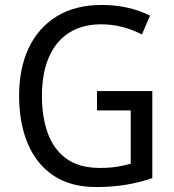

<svg xmlns="http://www.w3.org/2000/svg" viewBox="-20 -744 701 774"><path d="M371 -377H594V-26Q541 -8 486.5 1Q432 10 367 10Q265 10 196 -36Q127 -82 92 -165Q57 -248 57 -358Q57 -468 95.5 -550Q134 -632 208.5 -678Q283 -724 390 -724Q445 -724 494 -713Q543 -702 585 -681L552 -605Q516 -624 474 -635Q432 -646 388 -646Q312 -646 258.5 -612Q205 -578 177 -513Q149 -448 149 -357Q149 -273 172.5 -207.5Q196 -142 247.5 -104.5Q299 -67 383 -67Q423 -67 452.5 -72Q482 -77 507 -84V-299H371Z"/></svg>

Font: Noto Sans Devanagari SemiCondensed
Style: Regular
Weight: 400
Width: 4
Designer: Jelle Bosma - Monotype Design Team
Foundry: Monotype Imaging Inc.
Version: Version 2.006